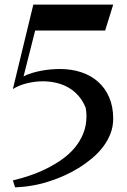

<svg xmlns="http://www.w3.org/2000/svg" viewBox="-20 -720 544 824"><path d="M465.8 -210.9Q465.8 -176.3 453.9 -145.8Q441.9 -115.2 421.4 -88.6Q400.9 -62 373.5 -39.3Q346.2 -16.6 316.2 1.7Q286.1 20 254.9 33.9Q223.6 47.9 194.8 57.1Q158.7 69.3 121.1 75.9Q83.5 82.5 44.9 84L35.2 54.2Q68.8 46.4 105.5 34.2Q142.1 22 177 4.9Q211.9 -12.2 243.7 -34.2Q275.4 -56.2 299.1 -84Q322.8 -111.8 336.9 -146Q351.1 -180.2 351.1 -221.2Q351.1 -223.6 350.8 -229Q350.6 -234.4 350.1 -240.5Q349.6 -246.6 348.6 -252.4Q347.7 -258.3 346.2 -261.2Q334 -289.6 315.4 -310.3Q296.9 -331.1 273.2 -344.5Q249.5 -357.9 221.7 -364.5Q193.8 -371.1 164.1 -371.1Q131.8 -371.1 97.2 -363Q62.5 -355 35.2 -337.9L123 -700.2H465.8L431.2 -588.9H130.9L81.1 -392.1Q97.7 -400.9 117.2 -406.7Q136.7 -412.6 157.5 -416.5Q178.2 -420.4 198.7 -422.1Q219.2 -423.8 237.8 -423.8Q287.1 -423.8 328.9 -409.9Q370.6 -396 401.1 -368.9Q431.6 -341.8 448.7 -302Q465.8 -262.2 465.8 -210.9Z"/></svg>

Font: Redressed
Style: Regular
Weight: 400
Designer: Astigmatic (AOETI)
Foundry: Astigmatic (AOETI)
Version: Version 1.001